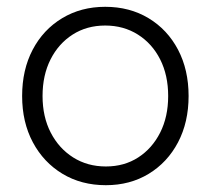

<svg xmlns="http://www.w3.org/2000/svg" viewBox="-20 -532 619 564"><path d="M291 12Q219 12 163.5 -21.5Q108 -55 76.5 -114Q45 -173 45 -250Q45 -327 76 -386Q107 -445 162.5 -478.5Q218 -512 289 -512Q361 -512 416.5 -478.5Q472 -445 503 -386Q534 -327 534 -250Q534 -173 503 -114Q472 -55 417 -21.5Q362 12 291 12ZM291 -43Q345 -43 386 -69.5Q427 -96 450.5 -142.5Q474 -189 474 -250Q474 -311 450.5 -357.5Q427 -404 385 -430.5Q343 -457 289 -457Q235 -457 193.5 -430.5Q152 -404 128.5 -357.5Q105 -311 105 -250Q105 -189 129 -142.5Q153 -96 195 -69.5Q237 -43 291 -43Z"/></svg>

Font: Figtree Light
Style: Regular
Weight: 300
Designer: Erik Kennedy
Foundry: Erik Kennedy
Version: Version 2.001;gftools[0.9.30]